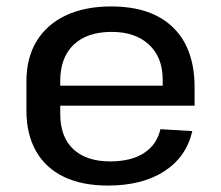

<svg xmlns="http://www.w3.org/2000/svg" viewBox="-20 -568 685 596"><path d="M315 8Q235 8 178.5 -19Q122 -46 92 -98.5Q62 -151 62 -225V-315Q62 -388 93.5 -440Q125 -492 184 -520Q243 -548 325 -548Q450 -548 517 -483Q584 -418 584 -297V-240H147V-302H500L485 -278V-321Q485 -390 442.5 -429.5Q400 -469 327 -469Q250 -469 208.5 -429Q167 -389 167 -317V-214Q167 -143 207.5 -105Q248 -67 322 -67Q387 -67 427 -93Q467 -119 478 -167L577 -161Q558 -80 489.5 -36Q421 8 315 8Z"/></svg>

Font: Pathway Extreme 8pt Thin 12pt Medium
Style: Regular
Weight: 500
Version: Version 1.001;gftools[0.9.26]